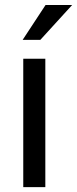

<svg xmlns="http://www.w3.org/2000/svg" viewBox="-20 -770 317 790"><path d="M166.5 0V-528.3H75.7V0ZM167.5 -749.5 73.2 -606H146L276.9 -749.5Z"/></svg>

Font: Roboto1
Style: rg
Weight: 400
Designer: Google
Version: Version 2.137; 2017